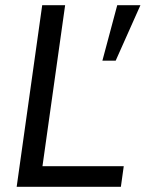

<svg xmlns="http://www.w3.org/2000/svg" viewBox="-20 -717 559 737"><path d="M44 0 142 -697H230L143 -79H455L444 0ZM373 -484 430 -697H519L424 -484Z"/></svg>

Font: Hanken Grotesk
Style: Italic
Weight: 400
Italic angle: -8°
Designer: Alfredo Marco Pradil
Foundry: Hanken Design Co.
Version: Version 3.013